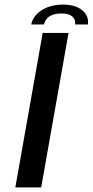

<svg xmlns="http://www.w3.org/2000/svg" viewBox="-20 -819 405 839"><path d="M47 0H160L279.5 -675H166.5ZM256 -799Q216.5 -799 186.8 -787Q157 -775 138.8 -755Q120.5 -735 116.5 -712H172.5Q174.5 -724.5 183 -735.5Q191.5 -746.5 207.2 -753.2Q223 -760 249 -760Q273 -760 286.2 -753.2Q299.5 -746.5 304.8 -735.5Q310 -724.5 308 -712H364Q368 -735 356.2 -755Q344.5 -775 318.8 -787Q293 -799 256 -799Z"/></svg>

Font: Anybody Expanded
Style: Italic
Weight: 400
Width: 7
Italic angle: -10°
Version: Version 1.113;gftools[0.9.25]